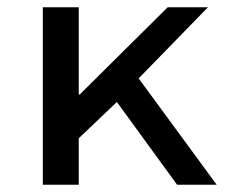

<svg xmlns="http://www.w3.org/2000/svg" viewBox="-20 -509 640 529"><path d="M98 0V-489H197V-248L200 -249L442 -489H553L362 -293L577 0H468L302 -228L197 -128V0Z"/></svg>

Font: Source Code Pro ExtraLight Medium
Style: Regular
Weight: 500
Monospace: yes
Version: Version 1.018;hotconv 1.0.116;makeotfexe 2.5.65601